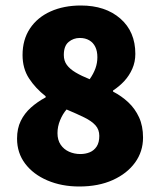

<svg xmlns="http://www.w3.org/2000/svg" viewBox="-20 -666 580 698"><path d="M268 12Q204 12 152.5 -10Q101 -32 71.5 -71Q42 -110 42 -162Q42 -199 55.5 -226.5Q69 -254 92.5 -275Q116 -296 146 -312V-316Q109 -345 85.5 -381Q62 -417 62 -466Q62 -522 89 -562.5Q116 -603 164 -624.5Q212 -646 274 -646Q363 -646 417.5 -598.5Q472 -551 472 -470Q472 -441 461 -416Q450 -391 432 -371.5Q414 -352 391 -337V-333Q422 -317 446.5 -294Q471 -271 485.5 -239.5Q500 -208 500 -166Q500 -115 471 -75Q442 -35 390 -11.5Q338 12 268 12ZM306 -378Q320 -398 327 -417.5Q334 -437 334 -458Q334 -480 326.5 -495.5Q319 -511 304.5 -519.5Q290 -528 270 -528Q247 -528 229.5 -513.5Q212 -499 212 -466Q212 -445 223 -430Q234 -415 255 -402.5Q276 -390 306 -378ZM272 -106Q291 -106 306.5 -112.5Q322 -119 331.5 -133.5Q341 -148 341 -172Q341 -195 327 -210.5Q313 -226 286.5 -239Q260 -252 222 -268Q208 -252 198.5 -229Q189 -206 189 -182Q189 -157 200.5 -140Q212 -123 231 -114.5Q250 -106 272 -106Z"/></svg>

Font: Source Sans 3 Black
Style: Regular
Weight: 900
Designer: Paul D. Hunt
Foundry: Adobe
Version: Version 3.046;hotconv 1.0.118;makeotfexe 2.5.65603